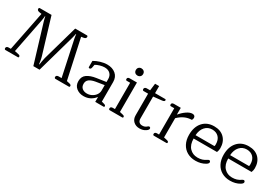

<svg xmlns="http://www.w3.org/2000/svg" viewBox="41 -1589 3576 2496"><g transform="rotate(30 1829.0 -341.5)"><path d="M27 -21Q27 -34 37 -41.5Q47 -49 64 -49H96L214 -641L181 -646Q144 -652 144 -677Q144 -695 158 -695H334L494 -166Q502 -139 507.5 -104.5Q513 -70 514 -59H520Q521 -70 526.5 -104.5Q532 -139 539 -166L689 -695H865Q879 -695 879 -677Q879 -652 842 -646L809 -641L937 -50L981 -40Q1008 -34 1008 -15Q1008 0 997 0H794Q786 0 781.5 -5.5Q777 -11 777 -21Q777 -34 787 -41.5Q797 -49 814 -49H858L746 -574Q742 -590 739.5 -611Q737 -632 737 -638H732Q731 -632 726.5 -613.5Q722 -595 717 -574L555 0H462L288 -574Q283 -590 278.5 -611Q274 -632 273 -638H268Q268 -632 265.5 -611Q263 -590 260 -574L157 -50L214 -38Q242 -33 242 -14Q242 0 231 0H44Q27 0 27 -21Z M1066 -125Q1066 -195 1116 -229.5Q1166 -264 1248 -276L1389 -297V-341Q1389 -390 1359 -420Q1329 -450 1275 -450Q1244 -450 1205.5 -439Q1167 -428 1142 -412L1134 -368Q1129 -339 1108 -339Q1101 -339 1097 -342.5Q1093 -346 1093 -352V-443Q1133 -467 1185.5 -483Q1238 -499 1286 -499Q1364 -499 1414 -457Q1464 -415 1464 -340V-46L1501 -36Q1515 -32 1521.5 -26.5Q1528 -21 1528 -12Q1528 0 1517 0H1391V-70H1387Q1360 -33 1317 -10.5Q1274 12 1219 12Q1156 12 1111 -24Q1066 -60 1066 -125ZM1389 -170V-250L1265 -230Q1206 -220 1174 -196.5Q1142 -173 1142 -129Q1142 -85 1170 -62Q1198 -39 1242 -39Q1279 -39 1313 -56.5Q1347 -74 1368 -104Q1389 -134 1389 -170Z M1641 -624Q1641 -649 1656.5 -663.5Q1672 -678 1695 -678Q1718 -678 1734 -663.5Q1750 -649 1750 -624Q1750 -599 1734 -584.5Q1718 -570 1695 -570Q1672 -570 1656.5 -584.5Q1641 -599 1641 -624ZM1593 -20Q1593 -33 1602.5 -40Q1612 -47 1628 -47H1660V-442H1609Q1593 -442 1593 -462Q1593 -476 1602.5 -482.5Q1612 -489 1628 -489H1735V-47L1782 -36Q1796 -33 1802.5 -27.5Q1809 -22 1809 -12Q1809 0 1797 0H1609Q1593 0 1593 -20Z M1933 -112V-436H1865Q1857 -436 1852.5 -442Q1848 -448 1848 -458Q1848 -471 1857.5 -479Q1867 -487 1883 -487H1934L1947 -593H2008V-487H2160Q2172 -487 2172 -475Q2172 -463 2162 -457Q2152 -451 2131 -449L2008 -436V-107Q2008 -73 2025.5 -55.5Q2043 -38 2073 -38Q2094 -38 2110 -44Q2126 -50 2141 -64Q2153 -74 2160 -74Q2169 -74 2175 -68.5Q2181 -63 2181 -53Q2181 -34 2151 -14Q2114 12 2059 12Q2005 12 1969 -21Q1933 -54 1933 -112Z M2256 -20Q2256 -33 2265.5 -40Q2275 -47 2291 -47H2322V-442H2272Q2256 -442 2256 -462Q2256 -476 2265.5 -482.5Q2275 -489 2291 -489H2393V-390H2396Q2434 -436 2480 -467.5Q2526 -499 2564 -499Q2585 -499 2596 -488.5Q2607 -478 2607 -460Q2607 -450 2603.5 -440.5Q2600 -431 2594 -425Q2489 -425 2397 -336V-47L2445 -36Q2459 -33 2465.5 -27.5Q2472 -22 2472 -12Q2472 0 2460 0H2272Q2256 0 2256 -20Z M2661 -240Q2661 -359 2723 -429Q2785 -499 2892 -499Q2989 -499 3045 -442Q3101 -385 3101 -290Q3101 -259 3088 -227H2737Q2737 -135 2784 -86Q2831 -37 2903 -37Q2941 -37 2971.5 -46.5Q3002 -56 3032 -77Q3034 -78 3040.5 -82Q3047 -86 3053 -86Q3062 -86 3068 -79Q3074 -72 3074 -62Q3074 -44 3043 -25Q2981 12 2900 12Q2829 12 2775 -18.5Q2721 -49 2691 -106Q2661 -163 2661 -240ZM3021 -277Q3025 -286 3025 -305Q3025 -374 2988 -412Q2951 -450 2890 -450Q2826 -450 2784 -403.5Q2742 -357 2737 -277Z M3180 -240Q3180 -359 3242 -429Q3304 -499 3411 -499Q3508 -499 3564 -442Q3620 -385 3620 -290Q3620 -259 3607 -227H3256Q3256 -135 3303 -86Q3350 -37 3422 -37Q3460 -37 3490.5 -46.5Q3521 -56 3551 -77Q3553 -78 3559.5 -82Q3566 -86 3572 -86Q3581 -86 3587 -79Q3593 -72 3593 -62Q3593 -44 3562 -25Q3500 12 3419 12Q3348 12 3294 -18.5Q3240 -49 3210 -106Q3180 -163 3180 -240ZM3540 -277Q3544 -286 3544 -305Q3544 -374 3507 -412Q3470 -450 3409 -450Q3345 -450 3303 -403.5Q3261 -357 3256 -277Z"/></g></svg>

Font: Maitree
Style: Regular
Weight: 400
Designer: CadsonDemak Team
Foundry: CadsonDemak
Version: Version 1.001